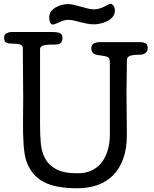

<svg xmlns="http://www.w3.org/2000/svg" viewBox="-20 -992 824 1026"><path d="M194 -323Q194 -273 198 -226.5Q202 -180 221.5 -144.5Q241 -109 281 -87.5Q321 -66 394 -66Q442 -66 475.5 -84Q509 -102 529 -131.5Q549 -161 558 -197.5Q567 -234 567 -272V-663Q567 -680 556 -686.5Q545 -693 515 -696Q486 -699 477 -708.5Q468 -718 468 -736Q468 -751 480.5 -759Q493 -767 515 -767H718Q750 -767 759.5 -760Q769 -753 769 -736Q769 -716 756.5 -708Q744 -700 732 -700Q697 -700 677.5 -694.5Q658 -689 658 -670Q658 -622 657 -580.5Q656 -539 656 -492Q656 -437 657 -382Q658 -327 658 -272Q658 -198 638.5 -144Q619 -90 584 -55Q549 -20 500.5 -3Q452 14 393 14Q276 14 213 -20Q150 -54 123 -125Q116 -143 112 -167.5Q108 -192 106 -220Q104 -248 103.5 -277.5Q103 -307 103 -334Q103 -366 103.5 -399.5Q104 -433 104 -467Q104 -534 103 -600Q102 -666 102 -734Q102 -751 85.5 -755Q69 -759 39 -759Q26 -759 14 -764Q2 -769 2 -790Q2 -809 16 -815Q30 -821 39 -821H258Q290 -821 302 -814Q314 -807 314 -790Q314 -773 305.5 -763.5Q297 -754 277 -754Q261 -754 246 -753.5Q231 -753 219.5 -751Q208 -749 201 -743.5Q194 -738 194 -729ZM243 -897Q243 -919 253 -931.5Q263 -944 277 -952Q308 -970 345 -970Q360 -970 377.5 -965.5Q395 -961 413 -956Q431 -951 449 -946.5Q467 -942 482 -942Q496 -942 512 -946.5Q528 -951 542 -959Q565 -972 572 -972Q577 -972 585.5 -962.5Q594 -953 594 -937Q594 -915 581 -900.5Q568 -886 550 -877.5Q532 -869 513 -865.5Q494 -862 483 -862Q464 -862 445.5 -865.5Q427 -869 409.5 -873.5Q392 -878 376 -882Q360 -886 346 -886Q331 -886 319 -882Q307 -878 297 -873.5Q287 -869 278 -865Q269 -861 262 -861Q253 -861 248 -871.5Q243 -882 243 -897Z"/></svg>

Font: Life Savers ExtraBold
Style: Regular
Weight: 800
Designer: Pablo Impallari, Rodrigo Fuenzalida, Brenda Gallo
Foundry: Pablo Impallari, Rodrigo Fuenzalida, Brenda Gallo
Version: Version 3.001; ttfautohint (v0.95) -l 8 -r 50 -G 200 -x 14 -